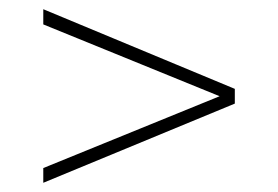

<svg xmlns="http://www.w3.org/2000/svg" viewBox="-20 -559 604 417"><path d="M74 -162 490 -334V-366L74 -539V-506L457 -350L74 -194Z"/></svg>

Font: Chess Sans ExtraLight
Style: Regular
Weight: 275
Designer: Wolf Bōese
Foundry: Wolf Bōese
Version: Version 7.223;Glyphs 3.3 (3306)